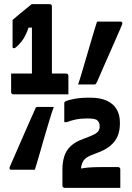

<svg xmlns="http://www.w3.org/2000/svg" viewBox="-20 -815 640 932"><path d="M359 -405Q362 -412 369 -435Q376 -458 385.5 -490.5Q395 -523 405.5 -558.5Q416 -594 425.5 -626.5Q435 -659 442 -681.5Q449 -704 451 -710Q455 -710 471.5 -710Q488 -710 508.5 -710Q529 -710 545 -710Q561 -710 565 -710Q571 -710 573 -706.5Q575 -703 573 -697Q570 -690 561 -668.5Q552 -647 538.5 -617Q525 -587 511 -554.5Q497 -522 483.5 -492Q470 -462 461 -440.5Q452 -419 448 -412Q446 -408 444 -406.5Q442 -405 438 -405Q433 -405 416 -405Q399 -405 382 -405Q365 -405 359 -405ZM241 -296Q238 -289 230.5 -265.5Q223 -242 213.5 -210Q204 -178 193.5 -142.5Q183 -107 174 -74.5Q165 -42 158 -19.5Q151 3 149 9Q145 9 129.5 9Q114 9 94.5 9Q75 9 58.5 9Q42 9 35 9Q29 9 27 5.5Q25 2 27 -4Q30 -10 39 -31.5Q48 -53 61.5 -83Q75 -113 89 -146Q103 -179 116.5 -209Q130 -239 139.5 -260.5Q149 -282 152 -289Q154 -294 156 -295Q158 -296 162 -296Q169 -296 184.5 -296Q200 -296 217 -296Q234 -296 241 -296ZM34 -458H301Q306 -458 309 -455Q312 -452 312 -447Q312 -443 312 -430.5Q312 -418 312 -402.5Q312 -387 312 -374Q312 -361 312 -357H45Q40 -357 37 -360Q34 -363 34 -368Q34 -376 34 -385Q34 -394 34 -405.5Q34 -417 34 -430.5Q34 -444 34 -458ZM232 -396H129L135 -413Q135 -419 135 -424Q135 -429 135 -433.5Q135 -438 135 -442Q135 -444 135 -465.5Q135 -487 135 -519Q135 -551 135 -587Q135 -623 135 -656Q135 -689 135 -711L155 -681H102L127 -707Q119 -680 111 -660.5Q103 -641 94 -627Q85 -613 71 -598Q60 -587 55.5 -584Q51 -581 47 -581Q44 -581 42.5 -582.5Q41 -584 41 -588V-718Q51 -727 62.5 -736.5Q74 -746 86 -756Q100 -767 112 -777Q124 -787 134 -795Q139 -795 151.5 -795Q164 -795 179 -795Q194 -795 205.5 -795Q217 -795 221 -795Q226 -795 229 -792Q232 -789 232 -784Q232 -782 232 -753.5Q232 -725 232 -681.5Q232 -638 232 -590Q232 -542 232 -498.5Q232 -455 232 -427Q232 -399 232 -396ZM564 97Q562 97 542 97Q522 97 492 97Q462 97 429 97Q396 97 366.5 97Q337 97 317 97Q297 97 294 97Q291 97 288.5 95.5Q286 94 284.5 91.5Q283 89 283 86V8Q283 -26 291.5 -54.5Q300 -83 322.5 -105Q345 -127 385 -141Q418 -153 435 -161.5Q452 -170 458 -179.5Q464 -189 464 -201Q464 -212 461 -218.5Q458 -225 453 -230Q449 -235 436.5 -237.5Q424 -240 403 -240Q372 -240 348 -235Q324 -230 304 -222H292Q292 -226 292 -238.5Q292 -251 292 -267Q292 -283 292 -295.5Q292 -308 292 -312Q292 -316 293 -319Q294 -322 300 -324Q313 -330 343 -335.5Q373 -341 416 -341Q467 -341 499 -326Q531 -311 546.5 -284Q562 -257 562 -221V-214Q562 -181 551 -154.5Q540 -128 515 -107Q490 -86 444 -70Q415 -60 400 -49.5Q385 -39 379 -23Q373 -7 369 20L374 -43V31L355 8Q379 1 405 -1.5Q431 -4 475 -4H553Q558 -4 561 -1Q564 2 564 7Q564 11 564 23.5Q564 36 564 52Q564 68 564 80.5Q564 93 564 97Z"/></svg>

Font: Recursive Monospace
Style: Bold
Weight: 700
Version: Version 1.047